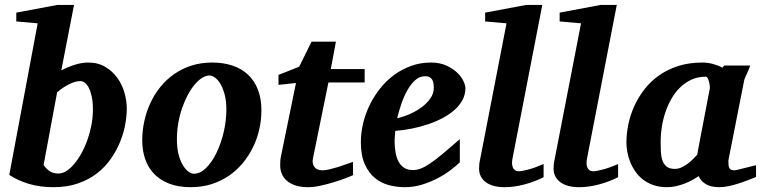

<svg xmlns="http://www.w3.org/2000/svg" viewBox="-20 -757 3130 789"><path d="M361.8 -307.1Q361.8 -338.4 356.9 -360.6Q352.1 -382.8 344.5 -397Q336.9 -411.1 327.9 -417.5Q318.8 -423.8 310.1 -423.8Q289.1 -423.8 263.4 -410.6Q237.8 -397.5 214.8 -377.9L159.2 -79.1Q167 -66.4 181.9 -55.2Q196.8 -43.9 220.2 -43.9Q236.8 -43.9 253.7 -54.9Q270.5 -65.9 286.1 -84.7Q301.8 -103.5 315.7 -128.9Q329.6 -154.3 339.8 -183.6Q350.1 -212.9 356 -244.4Q361.8 -275.9 361.8 -307.1ZM501 -311Q501 -281.2 494.6 -245.6Q488.3 -210 473.6 -174.1Q459 -138.2 435.8 -104.7Q412.6 -71.3 379.2 -45.2Q345.7 -19 301 -3.4Q256.3 12.2 199.2 12.2Q144.5 12.2 99.4 -1.2Q54.2 -14.6 18.1 -38.1L134.8 -661.1L46.9 -668.9V-705.1L215.8 -736.8H284.2L231.9 -467.8Q259.3 -481.9 287.8 -491Q316.4 -500 342.8 -500Q382.8 -500 412.6 -482.2Q442.4 -464.4 462.2 -437Q481.9 -409.7 491.5 -376Q501 -342.3 501 -311Z M910.2 -307.1Q910.2 -343.8 902.8 -370.1Q895.5 -396.5 885 -413.6Q874.5 -430.7 862.5 -438.7Q850.6 -446.8 841.3 -446.8Q826.2 -446.8 810.3 -436.8Q794.4 -426.8 779.5 -408.9Q764.6 -391.1 751.5 -366.5Q738.3 -341.8 728.3 -312.7Q718.3 -283.7 712.6 -251.2Q707 -218.8 707 -185.1Q707 -146.5 714.6 -119.4Q722.2 -92.3 733.2 -75.4Q744.1 -58.6 755.9 -50.8Q767.6 -43 776.4 -43Q802.7 -43 826.9 -66.9Q851.1 -90.8 869.6 -128.9Q888.2 -167 899.2 -213.9Q910.2 -260.7 910.2 -307.1ZM1054.2 -303.2Q1054.2 -263.7 1045.4 -225.1Q1036.6 -186.5 1019.5 -151.6Q1002.4 -116.7 977.5 -86.7Q952.6 -56.6 920.4 -34.7Q888.2 -12.7 848.9 -0.2Q809.6 12.2 764.2 12.2Q712.9 12.2 675.3 -2.4Q637.7 -17.1 613 -42.7Q588.4 -68.4 576.4 -103.8Q564.5 -139.2 564.5 -181.2Q564.5 -220.2 573 -259Q581.5 -297.9 597.9 -333.5Q614.3 -369.1 638.7 -399.4Q663.1 -429.7 695.1 -452.1Q727.1 -474.6 766.4 -487.3Q805.7 -500 852.1 -500Q897.9 -500 935.3 -487.5Q972.7 -475.1 999 -450.4Q1025.4 -425.8 1039.8 -388.9Q1054.2 -352.1 1054.2 -303.2Z M1329.6 -418 1266.6 -108.9Q1261.2 -85.4 1271.7 -71.3Q1282.2 -57.1 1305.7 -57.1Q1317.4 -57.1 1333.7 -61Q1350.1 -64.9 1367.7 -70.3Q1385.3 -75.7 1401.9 -81.8Q1418.5 -87.9 1430.7 -91.8V-37.1Q1422.4 -33.2 1401.4 -25.1Q1380.4 -17.1 1353.5 -8.8Q1326.7 -0.5 1297.9 5.9Q1269 12.2 1245.6 12.2Q1216.8 12.2 1195.3 5.4Q1173.8 -1.5 1159.7 -13.4Q1145.5 -25.4 1138.4 -42Q1131.3 -58.6 1131.3 -78.1Q1131.3 -87.9 1132.1 -97.7Q1132.8 -107.4 1135.3 -118.2L1196.3 -416L1124.5 -408.2V-449.2L1209.5 -482.9L1260.3 -585.9H1360.4L1339.4 -473.1H1478.5V-418Z M1762.7 -396Q1762.7 -404.8 1761.5 -413.3Q1760.3 -421.9 1756.6 -428.7Q1752.9 -435.5 1745.8 -439.7Q1738.8 -443.8 1727.5 -443.8Q1704.1 -443.8 1685.8 -427.2Q1667.5 -410.6 1653.3 -385Q1639.2 -359.4 1628.9 -328.9Q1618.7 -298.3 1611.8 -271Q1637.7 -276.9 1664.6 -288.6Q1691.4 -300.3 1713.1 -316.7Q1734.9 -333 1748.8 -353Q1762.7 -373 1762.7 -396ZM1892.6 -395Q1892.6 -368.7 1880.6 -346.2Q1868.7 -323.7 1847.7 -305.2Q1826.7 -286.6 1798.6 -271.7Q1770.5 -256.8 1738.5 -246.1Q1706.5 -235.4 1672.1 -228.5Q1637.7 -221.7 1604.5 -219.2Q1603.5 -210 1602.5 -198.2Q1601.6 -186.5 1601.6 -178.2Q1601.6 -152.3 1605.5 -130.4Q1609.4 -108.4 1618.2 -92.3Q1627 -76.2 1641.4 -67.1Q1655.8 -58.1 1676.8 -58.1Q1692.9 -58.1 1709.5 -64.5Q1726.1 -70.8 1748 -85.7Q1770 -100.6 1799.3 -125Q1828.6 -149.4 1869.6 -185.1V-89.8Q1855 -75.7 1831.5 -57.9Q1808.1 -40 1778.3 -24.4Q1748.5 -8.8 1714.4 1.7Q1680.2 12.2 1643.6 12.2Q1610.8 12.2 1578.6 3.9Q1546.4 -4.4 1520.8 -25.4Q1495.1 -46.4 1479 -82.3Q1462.9 -118.2 1462.9 -173.8Q1462.9 -211.9 1472.4 -251Q1481.9 -290 1499.5 -326.2Q1517.1 -362.3 1542.5 -394Q1567.9 -425.8 1599.9 -449.2Q1631.8 -472.7 1669.9 -486.3Q1708 -500 1750.5 -500Q1787.1 -500 1814 -487.8Q1840.8 -475.6 1858.4 -458.7Q1876 -441.9 1884.3 -424.1Q1892.6 -406.2 1892.6 -395Z M2213.9 -28.8Q2177.2 -10.3 2135 1Q2092.8 12.2 2053.7 12.2Q2003.9 12.2 1976.3 -8.5Q1948.7 -29.3 1948.7 -64Q1948.7 -72.3 1949.5 -81.3Q1950.2 -90.3 1952.6 -100.1L2061.5 -661.1L1973.6 -668.9V-705.1L2142.6 -736.8H2208.5L2085.4 -102.1Q2084 -93.3 2084.2 -84.7Q2084.5 -76.2 2087.4 -69.1Q2090.3 -62 2096.2 -57.6Q2102.1 -53.2 2111.8 -53.2Q2123.5 -53.2 2150.9 -60.3Q2178.2 -67.4 2213.9 -83Z M2520 -28.8Q2483.4 -10.3 2441.2 1Q2398.9 12.2 2359.9 12.2Q2310.1 12.2 2282.5 -8.5Q2254.9 -29.3 2254.9 -64Q2254.9 -72.3 2255.6 -81.3Q2256.3 -90.3 2258.8 -100.1L2367.7 -661.1L2279.8 -668.9V-705.1L2448.7 -736.8H2514.6L2391.6 -102.1Q2390.1 -93.3 2390.4 -84.7Q2390.6 -76.2 2393.6 -69.1Q2396.5 -62 2402.3 -57.6Q2408.2 -53.2 2418 -53.2Q2429.7 -53.2 2457 -60.3Q2484.4 -67.4 2520 -83Z M2897 -394Q2897.5 -396 2896.7 -403.8Q2896 -411.6 2893.8 -420.2Q2891.6 -428.7 2888.4 -435.3Q2885.3 -441.9 2880.9 -441.9Q2848.6 -441.9 2822.5 -430.2Q2796.4 -418.5 2775.6 -398.4Q2754.9 -378.4 2739.7 -352.1Q2724.6 -325.7 2714.6 -296.1Q2704.6 -266.6 2699.7 -235.8Q2694.8 -205.1 2694.8 -176.8Q2694.8 -156.7 2695.6 -136.7Q2696.3 -116.7 2701.4 -100.1Q2706.5 -83.5 2718.5 -73.2Q2730.5 -63 2752.9 -63Q2769 -63 2783.4 -70.3Q2797.9 -77.6 2809.8 -87.2Q2821.8 -96.7 2830.8 -106.4Q2839.8 -116.2 2845.2 -121.1Q2848.6 -141.1 2850.8 -152.1Q2853 -163.1 2854.7 -173.1Q2856.4 -183.1 2858.9 -195.8Q2861.3 -208.5 2866 -232.2Q2870.6 -255.9 2877.9 -294.2Q2885.3 -332.5 2897 -394ZM3086.9 -29.8Q3069.8 -22.9 3051 -15.6Q3032.2 -8.3 3012.7 -2.2Q2993.2 3.9 2973.6 8.1Q2954.1 12.2 2935.1 12.2Q2903.3 12.2 2882.1 0.5Q2860.8 -11.2 2851.1 -33.2Q2837.9 -24.4 2822.8 -16.1Q2807.6 -7.8 2791 -1.7Q2774.4 4.4 2756.8 8.3Q2739.3 12.2 2721.2 12.2Q2690.4 12.2 2666 3.9Q2641.6 -4.4 2623 -18.6Q2604.5 -32.7 2591.6 -51.3Q2578.6 -69.8 2570.3 -90.1Q2562 -110.4 2558.1 -131.3Q2554.2 -152.3 2554.2 -170.9Q2554.2 -208 2562.3 -246.8Q2570.3 -285.6 2587.2 -322.3Q2604 -358.9 2629.4 -391.4Q2654.8 -423.8 2689.5 -448Q2724.1 -472.2 2768.3 -486.1Q2812.5 -500 2866.2 -500Q2888.2 -500 2909.9 -494.1Q2931.6 -488.3 2948.7 -479L2956.1 -487.8H3063Q3060.5 -480.5 3056.6 -471.2Q3052.7 -461.9 3048.8 -453.1Q3044.9 -444.3 3041.7 -437.3Q3038.6 -430.2 3038.1 -426.8L2973.1 -97.2Q2973.1 -85.9 2973.9 -78.1Q2974.6 -70.3 2977.5 -65.7Q2980.5 -61 2985.8 -59.1Q2991.2 -57.1 3000 -57.1Q3002 -57.1 3014.4 -60.1Q3026.9 -63 3041.7 -66.9Q3056.6 -70.8 3069.8 -74Q3083 -77.1 3086.9 -78.1Z"/></svg>

Font: Charis SIL Viet
Style: Bold Italic
Weight: 700
Italic angle: -11°
Foundry: SIL International
Version: Version 5.000